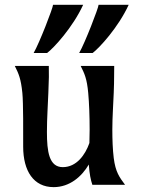

<svg xmlns="http://www.w3.org/2000/svg" viewBox="-20 -767 584 797"><path d="M363.3 0H499C475.6 -31.7 459.5 -52.7 452.1 -111.3C447.8 -146.5 446.3 -187 446.3 -229C446.3 -283.7 450.7 -338.4 452.1 -381.3C454.6 -440.4 453.1 -460.9 454.1 -493.2H314.9C331.1 -460.9 340.8 -440.4 346.2 -381.3C350.1 -338.4 352.1 -283.7 352.1 -229C352.1 -210 351.6 -191.4 351.1 -173.3C334 -124.5 297.9 -73.2 240.7 -73.2C183.6 -73.2 174.8 -137.7 174.8 -219.2C174.8 -277.8 179.2 -335.4 180.7 -381.3C183.1 -440.4 183.6 -460.9 182.6 -493.2H41.5C57.6 -460.9 66.9 -440.4 72.8 -381.3C77.1 -338.4 76.2 -212.9 76.2 -158.2C76.2 -57.1 119.6 9.8 202.6 9.8C269.5 9.8 319.3 -34.2 348.6 -84C351.6 -43.5 356.4 -21 363.3 0ZM325.2 -747.1H200.2C200.2 -734.9 143.6 -588.4 119.6 -546.9H175.3C202.6 -566.9 282.2 -653.3 325.2 -747.1ZM514.2 -747.1H389.2C389.2 -734.9 332.5 -588.4 308.6 -546.9H364.3C391.6 -566.9 471.2 -653.3 514.2 -747.1Z"/></svg>

Font: Amarante
Style: Regular
Weight: 400
Designer: Karolina Lach
Foundry: Sorkin Type Co.
Version: Version 1.001